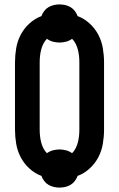

<svg xmlns="http://www.w3.org/2000/svg" viewBox="-20 -803 540 871"><path d="M250 48Q237 48 224 45Q211 42 200 35.5Q189 29 180.5 18Q172 7 168 -5Q138 -16 113.5 -38.5Q89 -61 74 -89.5Q59 -118 53.5 -150.5Q48 -183 48 -215V-520Q48 -552 53.5 -584.5Q59 -617 74 -645.5Q89 -674 113.5 -696.5Q138 -719 168 -730Q172 -742 180.5 -753Q189 -764 200 -770.5Q211 -777 224 -780Q237 -783 250 -783Q263 -783 276 -780Q289 -777 300 -770.5Q311 -764 319.5 -753Q328 -742 332 -730Q362 -719 386.5 -696.5Q411 -674 426 -645.5Q441 -617 446.5 -584.5Q452 -552 452 -520V-215Q452 -183 446.5 -150.5Q441 -118 426 -89.5Q411 -61 386.5 -38.5Q362 -16 332 -5Q328 7 319.5 18Q311 29 300 35.5Q289 42 276 45Q263 48 250 48ZM307 -108Q317 -118 323.5 -131Q330 -144 333.5 -158Q337 -172 338.5 -186.5Q340 -201 340 -215V-520Q340 -534 338.5 -548.5Q337 -563 333.5 -577Q330 -591 323.5 -604Q317 -617 307 -627Q295 -618 280 -614Q265 -610 250 -610Q235 -610 220 -614Q205 -618 193 -627Q183 -617 176.5 -604Q170 -591 166.5 -577Q163 -563 161.5 -548.5Q160 -534 160 -520V-215Q160 -201 161.5 -186.5Q163 -172 166.5 -158Q170 -144 176.5 -131Q183 -118 193 -108Q205 -117 220 -121Q235 -125 250 -125Q265 -125 280 -121Q295 -117 307 -108Z"/></svg>

Font: Iosevka Curly Heavy
Style: Regular
Weight: 900
Monospace: yes
Designer: Belleve Invis
Foundry: Belleve Invis
Version: Version 22.1.2; ttfautohint (v1.8.4)